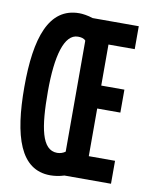

<svg xmlns="http://www.w3.org/2000/svg" viewBox="-83 -786 666 857"><g transform="rotate(10 250.0 -357.5)"><path d="M204 10C223 10 245 7 267 0H478V-104H359V-320H464V-424H359V-610H478V-714H269C245 -722 221 -725 207 -725C69 -725 22 -581 22 -359C22 -135 68 10 204 10ZM217 -94C147 -94 129 -194 129 -358C129 -518 157 -621 219 -621C232 -621 246 -619 254 -609V-106C245 -99 231 -94 217 -94Z"/></g></svg>

Font: Noto Sans Mono ExtraCondensed SemiBold
Style: Regular
Weight: 600
Width: 2
Designer: Monotype Design Team
Foundry: Monotype Imaging Inc.
Version: Version 2.014